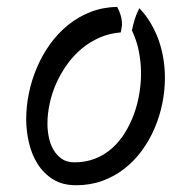

<svg xmlns="http://www.w3.org/2000/svg" viewBox="-20 -550 507 565"><path d="M324.7 -529.8Q331.1 -518.6 335 -505.4Q338.9 -492.2 338.9 -479.5Q338.9 -473.1 337.6 -466.8Q336.4 -460.4 335.4 -454.6Q302.7 -452.1 273.9 -439.7Q245.1 -427.2 221.2 -407.5Q197.3 -387.7 178.5 -361.8Q159.7 -335.9 146.5 -306.9Q133.3 -277.8 126.5 -246.8Q119.6 -215.8 119.6 -185.5Q119.6 -167 123.5 -147Q127.4 -127 136.7 -110.4Q146 -93.8 161.1 -83Q176.3 -72.3 199.2 -72.3Q232.9 -72.3 260.7 -83.5Q288.6 -94.7 310.3 -114.3Q332 -133.8 347.9 -159.7Q363.8 -185.5 374.3 -214.4Q384.8 -243.2 389.9 -273.9Q395 -304.7 395 -333.5Q395 -366.2 388.7 -398.7Q382.3 -431.2 368.2 -460.4Q371.6 -477.5 376.7 -493.9Q381.8 -510.3 390.1 -525.9Q409.7 -505.4 423.8 -481.2Q438 -457 447.3 -430.7Q456.5 -404.3 460.9 -376.5Q465.3 -348.6 465.3 -320.8Q465.3 -283.2 457.5 -245.1Q449.7 -207 434.6 -171.9Q419.4 -136.7 397.2 -106.4Q375 -76.2 345.9 -53.5Q316.9 -30.8 281.2 -17.8Q245.6 -4.9 204.1 -4.9Q164.1 -4.9 136.2 -22.2Q108.4 -39.6 90.8 -67.4Q73.2 -95.2 65.2 -129.9Q57.1 -164.6 57.1 -199.2Q57.1 -237.3 65.2 -276.4Q73.2 -315.4 88.9 -351.8Q104.5 -388.2 127.4 -420.2Q150.4 -452.1 180.2 -476.3Q210 -500.5 246.1 -514.6Q282.2 -528.8 324.7 -529.8Z"/></svg>

Font: RIT Kutty
Style: Bold
Weight: 700
Designer: Artist Kutty Kodungallur
Foundry: Rachana Institute of Technology
Version: 1.3.2